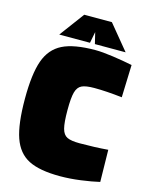

<svg xmlns="http://www.w3.org/2000/svg" viewBox="-127 -928 787 1020"><g transform="rotate(15 266.5 -418.0)"><path d="M18 -337Q18 -473 44 -546.5Q70 -620 133 -651.5Q196 -683 314 -683Q352 -683 411.5 -674.5Q471 -666 519 -656L513 -477Q425 -487 360 -487Q313 -487 291 -476.5Q269 -466 260.5 -435.5Q252 -405 252 -337Q252 -268 260.5 -236Q269 -204 291 -193.5Q313 -183 360 -183Q442 -183 516 -189L519 -13Q477 -3 417.5 5Q358 13 304 13Q191 13 130.5 -18Q70 -49 44 -123.5Q18 -198 18 -337ZM207 -849H359L471 -713H302L287 -775L275 -713H106Z"/></g></svg>

Font: Cairo Black
Style: Regular
Weight: 900
Designer: Mohamed Gaber, Accademia di Belle Arti di Urbino and others
Foundry: Kief Type Foundry, Accademia di Belle Arti di Urbino and others
Version: Version 3.011